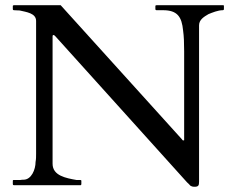

<svg xmlns="http://www.w3.org/2000/svg" viewBox="-20 -708 893 734"><path d="M741 -14V-611C741 -633 760 -644 777 -654C792 -660 813 -669 832 -669C833 -669 834 -670 835 -670C836 -672 836 -672 836 -673V-687C835 -688 834 -688 832 -688H578C576 -688 574 -687 574 -685V-673C574 -672 574 -672 575 -670C576 -670 577 -669 578 -669H603C658 -669 675 -644 680 -591C683 -570 684 -544 684 -512V-172C683 -172 682 -171 681 -171C680 -171 680 -172 678 -172L675 -176L212 -688H33C31 -688 29 -687 29 -685V-673C29 -672 29 -672 30 -670C31 -670 32 -669 33 -669C38 -669 46 -668 55 -668C80 -662 118 -658 118 -628V-121C118 -110 118 -99 116 -89C116 -60 100 -21 70 -21C67 -21 63 -21 58 -20H33C30 -20 29 -19 29 -16V-4C29 -3 30 -2 30 -1C32 0 32 0 33 0H287C289 0 290 0 290 -2C291 -2 291 -3 291 -4V-18C290 -19 288 -20 287 -20H272C233 -27 181 -36 181 -82V-569C181 -572 182 -574 183 -574C185 -574 186 -574 188 -573C188 -572 190 -571 192 -569L695 -11C700 -6 705 -2 708 2C711 4 716 6 723 6C739 6 741 1 741 -14Z"/></svg>

Font: fbb
Style: Regular
Weight: 400
Designer: David J. Perry, Michael Sharpe
Version: Version 1.045